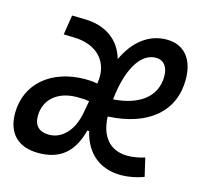

<svg xmlns="http://www.w3.org/2000/svg" viewBox="-95 -620 765 722"><g transform="rotate(15 287.5 -258.5)"><path d="M438.5 -66.9C371.1 -66.9 331.5 -112.8 329.1 -190.4C484.9 -197.8 576.7 -275.9 576.7 -400.4C576.7 -480 537.1 -527.3 469.2 -527.3C400.4 -527.3 344.7 -483.9 309.6 -408.7C289.6 -479 232.9 -520 151.4 -521.5L101.6 -522.5L89.4 -445.8L127.9 -444.8C220.7 -443.4 273.9 -385.7 259.3 -300.8V-299.8C244.6 -302.7 228.5 -304.2 212.9 -304.2C79.6 -304.2 -10.7 -227.1 -10.7 -112.3C-10.7 -34.2 33.2 9.8 112.3 9.8C193.8 9.8 245.6 -29.3 268.6 -119.1H275.9C295.4 -37.1 351.1 9.8 434.1 9.8C462.4 9.8 495.1 3.4 522 -6.8L505.4 -78.1C483.4 -70.8 459 -66.9 438.5 -66.9ZM332 -257.8C343.8 -375.5 387.2 -450.7 447.8 -450.7C478 -450.7 495.6 -428.2 495.6 -391.1C495.6 -313.5 435.1 -265.1 332 -257.8ZM246.6 -227.5 238.8 -185.5C226.6 -109.9 183.6 -66.9 133.3 -66.9C94.7 -66.9 74.7 -87.4 74.7 -124C74.7 -188.5 123.5 -231 199.2 -231C217.3 -231 233.4 -230.5 246.6 -227.5Z"/></g></svg>

Font: Cascadia Code SemiLight
Style: Italic
Weight: 350
Italic angle: -10°
Monospace: yes
Designer: Aaron Bell
Foundry: Saja Typeworks
Version: Version 2404.023